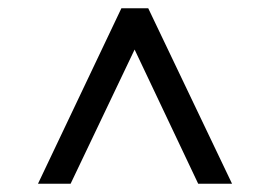

<svg xmlns="http://www.w3.org/2000/svg" viewBox="-20 -671 666 465"><path d="M72 -226H151L306 -551L460 -226H542L339 -651H274Z"/></svg>

Font: KpRoman
Style: SemiboldItalic
Weight: 600
Italic angle: -11°
Version: Version 0.66